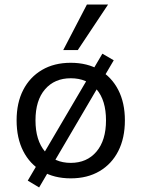

<svg xmlns="http://www.w3.org/2000/svg" viewBox="-20 -775 622 844"><path d="M291 9Q218 9 164.5 -22.5Q111 -54 82 -111Q53 -168 53 -246Q53 -323 82 -379.5Q111 -436 164.5 -467.5Q218 -499 291 -499Q364 -499 417.5 -467.5Q471 -436 500 -379.5Q529 -323 529 -246Q529 -168 500 -111Q471 -54 417.5 -22.5Q364 9 291 9ZM291 -59Q362 -59 404 -108.5Q446 -158 446 -246Q446 -334 404.5 -382.5Q363 -431 291 -431Q220 -431 178 -382.5Q136 -334 136 -246Q136 -158 178 -108.5Q220 -59 291 -59ZM152 49 102 19 430 -539 480 -510ZM258 -555 362 -755H455L322 -555Z"/></svg>

Font: Nunito Sans 10pt
Style: Regular
Weight: 400
Designer: Vernon Adams
Foundry: Vernon Adams
Version: Version 3.101;gftools[0.9.27]